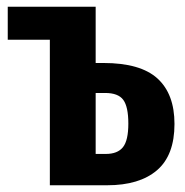

<svg xmlns="http://www.w3.org/2000/svg" viewBox="-20 -550 550 570"><path d="M498 -182Q498 -89 446 -44.5Q394 0 298 0H128V-432H3V-530H264V-363H287Q397 -363 447.5 -317Q498 -271 498 -182ZM361 -183Q361 -233 346 -253.5Q331 -274 292 -274H264V-93H294Q329 -93 345 -113Q361 -133 361 -183Z"/></svg>

Font: Fira Sans Extra Condensed SemiBold
Style: Regular
Weight: 600
Width: 1
Designer: Carrois Corporate & Edenspiekermann AG
Foundry: Carrois Corporate GbR & Edenspiekermann AG
Version: Version 4.203